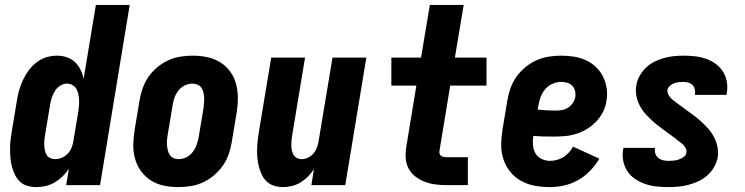

<svg xmlns="http://www.w3.org/2000/svg" viewBox="-20 -755 3040 783"><path d="M129 8Q110 8 92 3Q74 -2 61.5 -14Q49 -26 41 -42Q33 -58 28.5 -75.5Q24 -93 22.5 -111.5Q21 -130 21 -149Q21 -168 23.5 -187Q26 -206 29 -225L49 -345Q52 -366 58 -387Q64 -408 73.5 -428.5Q83 -449 97 -468Q111 -487 129.5 -501Q148 -515 169.5 -521.5Q191 -528 213 -528Q234 -528 253 -521.5Q272 -515 286 -501.5Q300 -488 308.5 -470.5Q317 -453 321 -433L371 -735H509L388 0H250L261 -67Q250 -50 235 -35.5Q220 -21 203 -11Q186 -1 166.5 3.5Q147 8 129 8ZM204 -106Q218 -106 231.5 -111.5Q245 -117 255.5 -127.5Q266 -138 271.5 -151.5Q277 -165 279 -178L299 -298Q301 -311 302 -323Q303 -335 302.5 -347Q302 -359 299.5 -371Q297 -383 291.5 -392.5Q286 -402 275.5 -408Q265 -414 253 -414Q238 -414 224.5 -405Q211 -396 203 -382.5Q195 -369 190.5 -354.5Q186 -340 184 -326L164 -206Q162 -195 161 -184.5Q160 -174 160.5 -163.5Q161 -153 163 -142.5Q165 -132 170 -123.5Q175 -115 184.5 -110.5Q194 -106 204 -106Z M707 8Q707 8 707 8Q707 8 707 8Q677 8 648 2Q619 -4 595.5 -19Q572 -34 555.5 -56.5Q539 -79 531 -107Q523 -135 523.5 -164.5Q524 -194 529 -225L549 -345Q553 -369 561.5 -394Q570 -419 585 -441Q600 -463 621 -480.5Q642 -498 666 -509Q690 -520 715.5 -524Q741 -528 766 -528Q766 -528 766 -528Q766 -528 766 -528Q796 -528 825 -522Q854 -516 878 -501Q902 -486 918.5 -463.5Q935 -441 942.5 -413Q950 -385 950 -355.5Q950 -326 945 -295L925 -175Q921 -151 912.5 -126Q904 -101 888.5 -79Q873 -57 852 -39.5Q831 -22 807 -11Q783 0 757.5 4Q732 8 707 8ZM709 -106Q725 -106 740 -113.5Q755 -121 765.5 -134.5Q776 -148 781.5 -163.5Q787 -179 790 -194L810 -314Q811 -325 812 -336Q813 -347 812.5 -357.5Q812 -368 809.5 -378.5Q807 -389 801 -397.5Q795 -406 785 -410Q775 -414 764 -414Q749 -414 733.5 -406.5Q718 -399 707.5 -385.5Q697 -372 691.5 -356.5Q686 -341 684 -326L664 -206Q662 -195 661 -184Q660 -173 661 -162.5Q662 -152 664.5 -141.5Q667 -131 673 -122.5Q679 -114 688.5 -110Q698 -106 709 -106Z M1134 8Q1115 8 1097.5 2.5Q1080 -3 1067.5 -15Q1055 -27 1047.5 -43Q1040 -59 1035.5 -76.5Q1031 -94 1029.5 -112.5Q1028 -131 1028.5 -149.5Q1029 -168 1031.5 -187Q1034 -206 1037 -225L1086 -520H1224L1172 -206Q1170 -195 1169 -184.5Q1168 -174 1168 -163.5Q1168 -153 1170 -143Q1172 -133 1176.5 -124.5Q1181 -116 1190 -111Q1199 -106 1210 -106Q1223 -106 1236 -112Q1249 -118 1258 -128.5Q1267 -139 1272 -152Q1277 -165 1279 -178L1336 -520H1474L1388 0H1250L1260 -65Q1250 -49 1236 -35Q1222 -21 1205.5 -11Q1189 -1 1170.5 3.5Q1152 8 1134 8Z M1801 0Q1777 0 1754.5 -3Q1732 -6 1711.5 -14Q1691 -22 1673.5 -35.5Q1656 -49 1646 -68.5Q1636 -88 1634.5 -110.5Q1633 -133 1637 -157L1678 -406H1576V-520H1697L1733 -735H1871L1835 -520H1964V-406H1816L1772 -138Q1771 -132 1773 -127Q1775 -122 1779.5 -119Q1784 -116 1789.5 -115Q1795 -114 1801 -114H1888V0Z M2222 8Q2191 8 2161 2.5Q2131 -3 2105.5 -17Q2080 -31 2061.5 -53.5Q2043 -76 2033.5 -104Q2024 -132 2024 -162.5Q2024 -193 2029 -225L2049 -345Q2053 -370 2061.5 -394.5Q2070 -419 2085.5 -441Q2101 -463 2122 -480.5Q2143 -498 2167.5 -509Q2192 -520 2217.5 -524Q2243 -528 2268 -528Q2295 -528 2320.5 -524Q2346 -520 2369 -509.5Q2392 -499 2410 -482Q2428 -465 2439 -443Q2450 -421 2454 -395Q2458 -369 2453 -343Q2450 -320 2439 -298.5Q2428 -277 2411 -259Q2394 -241 2373 -228.5Q2352 -216 2329.5 -209Q2307 -202 2284 -200Q2261 -198 2238 -198Q2217 -198 2196.5 -198.5Q2176 -199 2155 -201Q2152 -183 2153.5 -164.5Q2155 -146 2163 -131Q2171 -116 2187.5 -107.5Q2204 -99 2222 -99Q2236 -99 2250 -102.5Q2264 -106 2276.5 -113.5Q2289 -121 2299.5 -132.5Q2310 -144 2317 -157L2424 -108Q2409 -82 2387 -59Q2365 -36 2337.5 -20.5Q2310 -5 2280.5 1.5Q2251 8 2222 8ZM2248 -304Q2260 -304 2273 -306.5Q2286 -309 2297.5 -316.5Q2309 -324 2316.5 -335.5Q2324 -347 2326 -359Q2328 -372 2325 -384.5Q2322 -397 2313.5 -405.5Q2305 -414 2293 -417.5Q2281 -421 2268 -421Q2251 -421 2233.5 -413.5Q2216 -406 2204 -392Q2192 -378 2185.5 -361Q2179 -344 2176 -327L2173 -308Q2191 -306 2210 -305Q2229 -304 2248 -304Z M2706 8Q2682 8 2658 5.5Q2634 3 2612 -4.5Q2590 -12 2571 -24.5Q2552 -37 2539.5 -55.5Q2527 -74 2522 -97Q2517 -120 2521 -145Q2522 -147 2522 -148.5Q2522 -150 2523 -152H2652Q2652 -152 2651.5 -151Q2651 -150 2651 -150Q2649 -138 2653 -127.5Q2657 -117 2665 -110.5Q2673 -104 2684 -101.5Q2695 -99 2706 -99Q2717 -99 2727.5 -100Q2738 -101 2748 -104.5Q2758 -108 2768 -115Q2778 -122 2779 -132Q2781 -141 2777 -149Q2773 -157 2767 -163.5Q2761 -170 2754 -175Q2747 -180 2740 -185L2739 -186V-187Q2732 -192 2725 -197Q2718 -202 2712 -207L2710 -208Q2694 -220 2677 -232.5Q2660 -245 2644 -259Q2628 -273 2614 -288.5Q2600 -304 2590 -322.5Q2580 -341 2575.5 -362.5Q2571 -384 2575 -407Q2578 -427 2588.5 -445.5Q2599 -464 2614.5 -479Q2630 -494 2649 -503.5Q2668 -513 2688 -518.5Q2708 -524 2728 -526Q2748 -528 2767 -528Q2791 -528 2814 -525.5Q2837 -523 2858.5 -515.5Q2880 -508 2898 -495Q2916 -482 2928 -463.5Q2940 -445 2944 -422Q2948 -399 2944 -376Q2944 -374 2943.5 -372Q2943 -370 2943 -368H2814Q2814 -368 2814 -369Q2814 -370 2814 -370Q2816 -381 2813.5 -391Q2811 -401 2804.5 -408Q2798 -415 2788 -418Q2778 -421 2767 -421Q2758 -421 2748.5 -420Q2739 -419 2729.5 -415.5Q2720 -412 2712 -405Q2704 -398 2702 -389Q2701 -379 2705 -371Q2709 -363 2714.5 -356.5Q2720 -350 2727 -345Q2734 -340 2741 -334.5Q2748 -329 2755 -324Q2762 -319 2769 -314L2771 -312Q2788 -300 2805 -287.5Q2822 -275 2837.5 -261Q2853 -247 2867 -231.5Q2881 -216 2891 -197.5Q2901 -179 2905.5 -157.5Q2910 -136 2907 -113Q2903 -93 2892 -73.5Q2881 -54 2864.5 -39.5Q2848 -25 2828.5 -16Q2809 -7 2788.5 -1.5Q2768 4 2747.5 6Q2727 8 2706 8Z"/></svg>

Font: Iosevka SS04 Heavy
Style: Italic
Weight: 900
Italic angle: -9°
Monospace: yes
Designer: Belleve Invis
Foundry: Belleve Invis
Version: Version 19.0.0; ttfautohint (v1.8.4)